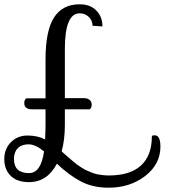

<svg xmlns="http://www.w3.org/2000/svg" viewBox="-31 -825 787 894"><path d="M82 -345Q82 -360 91 -367H181V-547Q181 -682 220.5 -743.5Q260 -805 340 -805Q389 -805 417.5 -776Q446 -747 446 -702L400 -705Q400 -729 382.5 -746Q365 -763 340 -763Q271 -763 271 -597V-368H360Q377 -368 386.5 -359.5Q396 -351 396 -337Q396 -323 387 -316H271V-242Q271 -174 256 -120Q260 -116 273.5 -104.5Q287 -93 292 -88.5Q297 -84 310 -73Q323 -62 329.5 -57.5Q336 -53 349 -44.5Q362 -36 371 -32Q380 -28 393.5 -22.5Q407 -17 419 -14Q450 -8 476 -8Q575 -8 625.5 -54.5Q676 -101 676 -189Q677 -195 686.5 -195Q696 -195 701 -192Q716 -181 716 -143Q716 -60 645 -5.5Q574 49 475 49Q400 49 344 19Q288 -11 234 -63Q189 23 104 23Q48 23 18.5 -6.5Q-11 -36 -11 -84Q-11 -132 20 -163Q51 -194 97 -194Q143 -194 179 -176Q181 -218 181 -246V-316H118Q82 -316 82 -345ZM34 -85Q34 -19 104 -19Q160 -19 174 -120Q134 -153 102 -153Q70 -153 52 -135Q34 -117 34 -85Z"/></svg>

Font: Sofia
Style: Regular
Weight: 400
Designer: Paula Nazal and Daniel Hernndez
Foundry: Paula Nazal, Daniel Hernndez
Version: Version 1.001